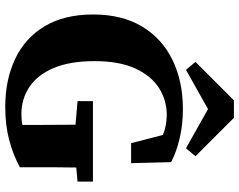

<svg xmlns="http://www.w3.org/2000/svg" viewBox="-112 -802 932 749"><g transform="rotate(90 354.5 -428.0)"><path d="M397 18Q292 18 210.5 -20.5Q129 -59 83 -135.5Q37 -212 37 -325Q37 -437 83.5 -515Q130 -593 213.5 -634Q297 -675 407 -675Q466 -675 519.5 -662.5Q573 -650 613 -629L617 -473H539L507 -597Q470 -612 428 -612Q371 -612 323.5 -581.5Q276 -551 247.5 -489Q219 -427 219 -330Q219 -234 246 -170.5Q273 -107 320 -76Q367 -45 425 -45Q451 -45 468 -49V-86Q468 -129 467.5 -171Q467 -213 467 -256L375 -264V-324H689V-264L634 -259Q633 -216 633 -172Q633 -128 633 -84V-39Q583 -12 525.5 3Q468 18 397 18ZM440 -874 590 -724 559 -687 406 -773 253 -687 222 -724 372 -874Z"/></g></svg>

Font: Source Serif 4 SmText
Style: Bold
Weight: 700
Designer: Frank Grießhammer
Foundry: Adobe
Version: Version 4.005;hotconv 1.1.0;makeotfexe 2.6.0